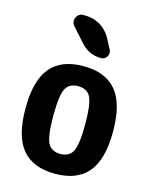

<svg xmlns="http://www.w3.org/2000/svg" viewBox="-117 -846 734 931"><g transform="rotate(15 250.0 -380.5)"><path d="M187.5 -124Q205.1 -89.8 250 -89.8Q294.9 -89.8 312.5 -124Q330.1 -158.2 330.1 -260.3Q330.1 -362.3 312.5 -396Q294.9 -429.7 250 -429.7Q205.1 -429.7 187.5 -396Q169.9 -362.3 169.9 -260.3Q169.9 -158.2 187.5 -124ZM85 -465.3Q139.6 -530.3 250 -530.3Q360.4 -530.3 415 -465.3Q469.7 -400.4 469.7 -260.3Q469.7 -120.1 415 -55.2Q360.4 9.8 250 9.8Q139.6 9.8 85 -55.2Q30.3 -120.1 30.3 -260.3Q30.3 -400.4 85 -465.3ZM195.3 -769.5Q234.4 -769.5 268.1 -750Q301.8 -730.5 321.3 -696.3L350.6 -641.6Q360.4 -624 350.1 -606.9Q339.8 -589.8 320.3 -589.8Q260.7 -589.8 219.7 -634.8L156.2 -706.1Q140.6 -724.6 150.4 -747.1Q160.2 -769.5 184.6 -769.5Z"/></g></svg>

Font: Rounded-X Mgen+ 1mn bold
Style: Bold
Weight: 700
Designer: [Source Han Sans]
Ryoko NISHIZUKA  (kana & ideographs); Paul D. Hunt (Latin, Greek & Cyrillic); Wenlong ZHANG  (bopomofo
Version: Version 1.059.20150602